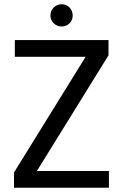

<svg xmlns="http://www.w3.org/2000/svg" viewBox="-20 -886 581 906"><path d="M492 -697V-625L154 -79H494V0H46V-72L384 -618H50V-697ZM308 -776Q293 -761 271 -761Q249 -761 233.5 -776Q218 -791 218 -813Q218 -835 233.5 -850.5Q249 -866 271 -866Q293 -866 308 -850.5Q323 -835 323 -813Q323 -791 308 -776Z"/></svg>

Font: SVN-Poppins
Style: Regular
Weight: 400
Designer: Ninad Kale (Devanagari), Jonny Pinhorn (Latin)
Foundry: Indian Type Foundry
Version: Version 3.002 2017